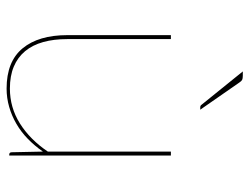

<svg xmlns="http://www.w3.org/2000/svg" viewBox="-107 -641 756 582"><g transform="rotate(90 271.0 -350.0)"><path d="M451.5 -490V0H448.5Q441.5 0 441.5 -8L439.5 -102Q422 -77 401 -56.5Q380 -36 355.5 -21.8Q331 -7.5 304 0.2Q277 8 248.5 8Q166.5 8 126.5 -40.5Q86.5 -89 86.5 -176V-490H98.5V-176Q98.5 -135 107.5 -102.8Q116.5 -70.5 135.2 -48Q154 -25.5 182 -13.8Q210 -2 248.5 -2Q306 -2 354.5 -32.5Q403 -63 439.5 -117V-490ZM209.5 -708Q218 -708 222 -706Q226 -704 230.5 -697L312.5 -579H305.5Q300 -579 297.5 -583L196.5 -708Z"/></g></svg>

Font: Lato 2
Style: Regular
Weight: 100
Designer: Lukasz Dziedzic with Adam Twardoch and Botio Nikoltchev
Foundry: tyPoland Lukasz Dziedzic
Version: Version 2.015; 2015-08-06; http://www.latofonts.com/